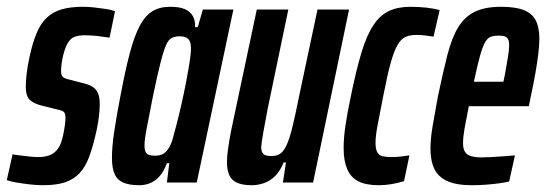

<svg xmlns="http://www.w3.org/2000/svg" viewBox="-40 -538 1610 566"><path d="M87 8Q68 8 47 5.5Q26 3 8.5 0Q-9 -3 -20 -7L-3 -83Q1 -82 10 -81Q19 -80 30.5 -78.5Q42 -77 53 -76Q64 -75 73 -75Q92 -75 106.5 -80.5Q121 -86 131 -100Q141 -114 146 -139Q149 -153 151 -167Q153 -181 153 -190Q153 -205 147 -209Q141 -213 130 -215L82 -227Q58 -233 47 -244.5Q36 -256 36 -282Q36 -297 38.5 -320Q41 -343 47 -370Q56 -412 68 -440.5Q80 -469 98 -486Q116 -503 142 -510.5Q168 -518 204 -518Q221 -518 238.5 -516Q256 -514 272.5 -511.5Q289 -509 299 -505L283 -427Q274 -428 261 -430Q248 -432 234.5 -433Q221 -434 209 -434Q192 -434 180 -429.5Q168 -425 160 -411.5Q152 -398 146 -374Q143 -361 141.5 -349Q140 -337 140 -328Q140 -315 146 -310.5Q152 -306 162 -304L208 -292Q221 -289 231.5 -283Q242 -277 248 -265Q254 -253 254 -231Q254 -217 252 -198Q250 -179 245 -155Q235 -109 223.5 -77.5Q212 -46 194.5 -27.5Q177 -9 151.5 -0.5Q126 8 87 8Z M371 8Q343 8 325 1Q307 -6 298.5 -23.5Q290 -41 290 -73Q290 -105 296.5 -149Q303 -193 315 -255Q329 -330 342.5 -381Q356 -432 372 -462Q388 -492 409.5 -505Q431 -518 461 -518Q489 -518 505 -511Q521 -504 528.5 -490.5Q536 -477 535 -458H543L558 -510H648L540 0H452L459 -57H452Q443 -32 429.5 -17.5Q416 -3 401 2.5Q386 8 371 8ZM417 -79Q429 -79 438 -83Q447 -87 454.5 -97Q462 -107 468 -125Q472 -139 479 -165.5Q486 -192 493.5 -224.5Q501 -257 507.5 -290.5Q514 -324 518.5 -352Q523 -380 523 -395Q523 -416 514.5 -423.5Q506 -431 490 -431Q477 -431 467 -426.5Q457 -422 449.5 -405Q442 -388 433 -352.5Q424 -317 411 -255Q399 -194 392.5 -160Q386 -126 386 -109Q386 -96 389.5 -89.5Q393 -83 400 -81Q407 -79 417 -79Z M702 8Q676 8 659.5 1Q643 -6 636 -21.5Q629 -37 629 -61Q629 -76 632.5 -101Q636 -126 642 -156L717 -510H810L749 -217Q740 -170 735.5 -144Q731 -118 730 -105Q730 -94 733.5 -88Q737 -82 743.5 -80Q750 -78 761 -78Q777 -78 787.5 -86Q798 -94 806.5 -114Q815 -134 823 -167.5Q831 -201 841 -251L896 -510H989L883 0H794L803 -59H796Q786 -34 771.5 -19.5Q757 -5 739 1.5Q721 8 702 8Z M1077 8Q1039 8 1016.5 -3.5Q994 -15 983.5 -39.5Q973 -64 973 -101Q973 -132 978.5 -169Q984 -206 994 -253Q1010 -332 1025.5 -383Q1041 -434 1060.5 -463.5Q1080 -493 1106.5 -505.5Q1133 -518 1170 -518Q1194 -518 1217 -515.5Q1240 -513 1256 -508L1238 -430Q1226 -432 1212.5 -433.5Q1199 -435 1188 -435Q1169 -435 1156 -429.5Q1143 -424 1132.5 -406.5Q1122 -389 1112 -353.5Q1102 -318 1090 -256Q1080 -204 1073.5 -171Q1067 -138 1067 -117Q1067 -99 1072 -89.5Q1077 -80 1087.5 -77.5Q1098 -75 1115 -75Q1127 -75 1141 -76.5Q1155 -78 1167 -80L1151 -4Q1132 2 1113 5Q1094 8 1077 8Z M1351 8Q1306 8 1279 -4Q1252 -16 1240.5 -40Q1229 -64 1229 -100Q1229 -129 1235.5 -167.5Q1242 -206 1251 -254Q1266 -326 1279 -376.5Q1292 -427 1311 -458Q1330 -489 1360 -503.5Q1390 -518 1437 -518Q1479 -518 1503.5 -508.5Q1528 -499 1539 -478.5Q1550 -458 1550 -424Q1550 -406 1547 -380.5Q1544 -355 1538.5 -323.5Q1533 -292 1525 -255L1519 -225H1342Q1334 -185 1329.5 -159.5Q1325 -134 1325 -116Q1325 -99 1331 -90Q1337 -81 1349.5 -77.5Q1362 -74 1380 -74Q1391 -74 1409.5 -75Q1428 -76 1447.5 -77.5Q1467 -79 1478 -80L1461 -3Q1449 0 1430.5 2.5Q1412 5 1391.5 6.5Q1371 8 1351 8ZM1357 -297H1444L1448 -316Q1453 -343 1457 -367.5Q1461 -392 1461 -405Q1461 -417 1457.5 -423Q1454 -429 1447.5 -431Q1441 -433 1430 -433Q1416 -433 1406.5 -429.5Q1397 -426 1389.5 -412.5Q1382 -399 1374.5 -371.5Q1367 -344 1357 -297Z"/></svg>

Font: Saira UltraCondensed
Style: Bold Italic
Weight: 700
Width: 1
Italic angle: -12°
Designer: Hector Gatti with collaboration of the Omnibus-Type team
Foundry: Omnibus-Type
Version: Version 1.101